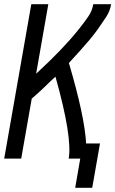

<svg xmlns="http://www.w3.org/2000/svg" viewBox="-24 -755 549 914"><path d="M334 139 358 0H303Q321 -102 240 -390Q228 -379 216 -368Q192 -344 167 -321Q153 -308 138 -295L131 -289L127 -285L77 0H-4L125 -735H206L148 -404L166 -421Q191 -444 215.5 -468Q240 -492 263.5 -516.5Q287 -541 310 -567Q333 -593 354 -619.5Q375 -646 395 -674.5Q415 -703 420 -735H505Q500 -703 481.5 -674.5Q463 -646 443.5 -618.5Q424 -591 402 -565Q380 -539 357.5 -514Q335 -489 312 -464L304 -455Q379 -201 386 -72H452L415 139Z"/></svg>

Font: Iosevka SS08
Style: Italic
Weight: 400
Italic angle: -10°
Monospace: yes
Designer: Belleve Invis
Foundry: Belleve Invis
Version: 2.1.0; ttfautohint (v1.8.2)